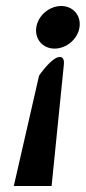

<svg xmlns="http://www.w3.org/2000/svg" viewBox="-20 -610 286 640"><path d="M101 -519C95 -479 123 -448 162 -448C201 -448 239 -479 245 -519C251 -559 223 -590 184 -590C145 -590 107 -559 101 -519ZM26 10H152L193 -396C194 -407 192 -421 178 -420C151 -418 111 -359 111 -359L110 -357Z"/></svg>

Font: Charger Pro
Style: ExBdObl
Weight: 400
Designer: Jasper
Foundry: Cannot Into Space Fonts
Version: Version 1.09